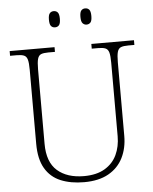

<svg xmlns="http://www.w3.org/2000/svg" viewBox="-60 -954 807 1014"><g transform="rotate(-5 343.5 -447.0)"><path d="M345 10Q274 10 221 -12Q168 -34 139 -83.5Q110 -133 110 -214V-606Q110 -643 105 -660.5Q100 -678 86.5 -683.5Q73 -689 49 -689H13V-714H251V-689H215Q190 -689 177 -683.5Q164 -678 159 -660Q154 -642 154 -605V-210Q154 -113 206 -67.5Q258 -22 347 -22Q414 -22 457.5 -48Q501 -74 521.5 -118Q542 -162 542 -216V-606Q542 -643 537 -660.5Q532 -678 518.5 -683.5Q505 -689 481 -689H446V-714H672V-689H639Q614 -689 600.5 -683.5Q587 -678 582 -660Q577 -642 577 -605V-215Q577 -150 551.5 -99Q526 -48 474.5 -19Q423 10 345 10ZM430 -818Q418 -818 409.5 -827Q401 -836 401 -861Q401 -886 409 -895Q417 -904 430 -904Q443 -904 451 -895Q459 -886 459 -861Q459 -836 451 -827Q443 -818 430 -818ZM263 -818Q250 -818 242 -827Q234 -836 234 -861Q234 -886 242 -895Q250 -904 263 -904Q276 -904 284 -895Q292 -886 292 -861Q292 -836 284 -827Q276 -818 263 -818Z"/></g></svg>

Font: Noto Serif Armenian ExtraLight
Style: Regular
Weight: 250
Version: Version 2.007